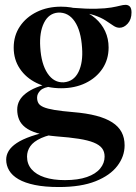

<svg xmlns="http://www.w3.org/2000/svg" viewBox="-20 -532 562 792"><path d="M223.5 239.5Q165 239.5 123.8 231Q82.5 222.5 56.2 207.2Q30 192 17.8 171.2Q5.5 150.5 5.5 126.5Q5.5 107.5 15.8 90.5Q26 73.5 48.8 58.2Q71.5 43 109 30Q146.5 17 201.5 6.5H238.5V15Q182 23 150 37.5Q118 52 104.8 71.5Q91.5 91 91.5 114Q91.5 144.5 110.2 166.2Q129 188 164 199.5Q199 211 248 211Q302 211 338.5 198.2Q375 185.5 393.2 163.2Q411.5 141 411.5 114Q411.5 93.5 400.8 79.5Q390 65.5 366.5 56Q343 46.5 305 40.5Q267 34.5 212.5 30.5Q165 26.5 133.5 17Q102 7.5 84 -6.8Q66 -21 58.5 -39.5Q51 -58 51 -80Q51 -119.5 86.8 -147Q122.5 -174.5 185.5 -187.5L194 -175.5Q160.5 -172.5 146.8 -159Q133 -145.5 133 -129.5Q133 -116 138.5 -106.5Q144 -97 159.5 -90.2Q175 -83.5 204.5 -78.5Q234 -73.5 282 -69.5Q337 -65 377 -54.5Q417 -44 443 -27.2Q469 -10.5 481.5 13Q494 36.5 494 67.5Q494 113 464.2 152.2Q434.5 191.5 374.5 215.5Q314.5 239.5 223.5 239.5ZM232 -168Q175.5 -168 131.2 -189.5Q87 -211 61.8 -248.8Q36.5 -286.5 36.5 -335.5Q36.5 -385 62 -423Q87.5 -461 131.8 -482.8Q176 -504.5 231.5 -504.5Q275 -504.5 311.2 -491.8Q347.5 -479 373.5 -456.5Q399.5 -434 413.8 -403.2Q428 -372.5 428 -336Q428 -287 402.8 -249Q377.5 -211 333.2 -189.5Q289 -168 232 -168ZM243.5 -192.5Q284.5 -196 303.8 -235.2Q323 -274.5 318.5 -335Q314 -405.5 288 -443.8Q262 -482 219.5 -480Q181 -477 161.5 -437.8Q142 -398.5 146 -337.5Q150 -268.5 176.2 -229.2Q202.5 -190 243.5 -192.5ZM297.5 -480.5 276.5 -500Q337.5 -495 376.8 -496Q416 -497 439 -501Q462 -505 475.2 -508.5Q488.5 -512 498 -512Q509 -512 515.8 -504.8Q522.5 -497.5 522.5 -480.5Q522.5 -452 507 -434.8Q491.5 -417.5 473 -417.5Q460 -417.5 447 -426.5Q434 -435.5 415.5 -447.5Q397 -459.5 368.8 -469.2Q340.5 -479 297.5 -480.5Z"/></svg>

Font: Newsreader 60pt Medium
Style: Regular
Weight: 500
Designer: Hugues Gentile
Foundry: Production Type
Version: Version 1.003